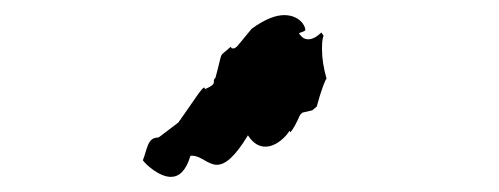

<svg xmlns="http://www.w3.org/2000/svg" viewBox="-20 -744 660 254"><path d="M363 -571 364 -569C368 -573 372 -581 377 -592L380 -595L393 -598L399 -603C405 -625 410 -638 412 -640C408 -654 406 -667 406 -678C406 -685 406 -691 408 -697L405 -701C399 -695 393 -692 388 -692C383 -692 380 -694 376 -699C374 -701 381 -701 384 -704C384 -711 375 -724 356 -724C345 -724 331 -719 313 -706L294 -683C290 -679 287 -679 285 -682C268 -666 276 -681 265 -641C259 -636 270 -634 251 -626C251 -628 251 -628 250 -628C247 -628 238 -613 216 -582L191 -563C190 -563 190 -562 189 -562C175 -562 175 -547 169 -532C173 -526 191 -510 206 -510C217 -510 226 -518 232 -538H234C246 -538 255 -526 267 -526C277 -526 290 -535 308 -565C315 -554 323 -550 331 -550C346 -550 359 -564 363 -571Z"/></svg>

Font: GNUTypewriter
Style: Standard
Weight: 400
Version: Version 001.000